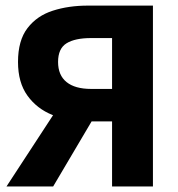

<svg xmlns="http://www.w3.org/2000/svg" viewBox="-20 -672 640 692"><path d="M383.9 0V-234.5H293Q225.6 -235.1 169.3 -257.5Q113 -280 79 -327.2Q44.9 -374.3 44.9 -448.8Q44.9 -526.3 79.2 -570.8Q113.4 -615.3 170.4 -633.5Q227.4 -651.8 296.5 -651.8H531.2V0ZM308.5 -351.5H383.9V-534.8H308.5Q250.4 -534.8 219.9 -516Q189.3 -497.1 189.3 -448.8Q189.3 -400.8 219.9 -376.2Q250.4 -351.5 308.5 -351.5ZM3.4 0 232.9 -351.2 333.2 -273.4 171.6 0Z"/></svg>

Font: Source Code Pro ExtraLight
Style: Regular
Weight: 200
Monospace: yes
Designer: Paul D. Hunt, Teo Tuominen
Foundry: Adobe
Version: Version 1.026;hotconv 1.1.0;makeotfexe 2.6.0